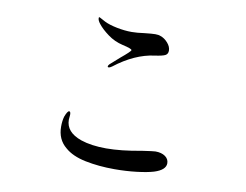

<svg xmlns="http://www.w3.org/2000/svg" viewBox="-75 -798 1151 898"><g transform="rotate(10 500.0 -349.0)"><path d="M406 -473Q406 -478 412 -484Q416 -488 456 -523Q502 -561 502 -567Q502 -574 457 -584Q418 -593 386 -616.5Q354 -640 337 -662Q325 -677 325 -688Q325 -693 327 -693L332 -691Q342 -685 358 -677Q380 -666 417 -658.5Q454 -651 488 -651Q513 -651 548 -656Q584 -660 599 -660Q615 -660 624 -656Q643 -650 659 -632Q675 -614 675 -595Q675 -579 662.5 -572.5Q650 -566 614 -561Q520 -549 426 -476Q416 -469 411 -469Q406 -469 406 -473ZM283 -62Q240 -97 240 -158Q240 -185 246 -206Q257 -235 265 -235Q272 -235 272 -220Q272 -214 271 -208Q270 -202 270 -196Q270 -137 344 -111Q394 -94 465 -94Q536 -94 632 -112Q686 -120 695 -120Q724 -120 741.5 -107.5Q759 -95 759 -75Q759 -43 705 -26Q675 -17 625 -11Q575 -5 520 -5Q445 -5 381.5 -18Q318 -31 283 -62Z"/></g></svg>

Font: Shippori Mincho Medium
Style: Regular
Weight: 500
Designer: FONTDASU
Foundry: FONTDASU / Google Inc. / but / Adobe
Version: Version 3.110; ttfautohint (v1.8.3)